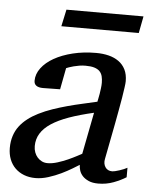

<svg xmlns="http://www.w3.org/2000/svg" viewBox="-50 -694 589 748"><g transform="rotate(5 245.0 -320.0)"><path d="M321.8 -261.2Q266.6 -248.5 225.6 -233.9Q184.6 -219.2 157.2 -201.2Q129.9 -183.1 116.5 -161.1Q103 -139.2 103 -111.8Q103 -98.6 107.2 -87.4Q111.3 -76.2 118.7 -67.9Q126 -59.6 136 -54.7Q146 -49.8 158.2 -49.8Q176.3 -49.8 197.3 -56.4Q218.3 -63 237.3 -71.5Q256.3 -80.1 271 -87.9Q285.6 -95.7 290 -98.1ZM470.2 -22Q450.2 -9.3 421.9 1.5Q393.6 12.2 361.8 12.2Q339.4 12.2 324.5 5.6Q309.6 -1 300.5 -10.7Q291.5 -20.5 287.8 -32.2Q284.2 -43.9 284.2 -54.2Q275.4 -48.8 257.3 -37.8Q239.3 -26.9 216.1 -15.6Q192.9 -4.4 166.7 3.9Q140.6 12.2 116.2 12.2Q91.8 12.2 71.5 4.4Q51.3 -3.4 36.9 -17.6Q22.5 -31.7 14.6 -51.8Q6.8 -71.8 6.8 -96.2Q6.8 -122.1 13.7 -143.3Q20.5 -164.6 33.4 -181.6Q46.4 -198.7 64.5 -212.6Q82.5 -226.6 105 -237.8Q131.3 -251 159.2 -260.5Q187 -270 215.6 -277.8Q244.1 -285.6 273.2 -292Q302.2 -298.3 331.1 -305.2Q331.5 -308.6 333.5 -317.1Q335.4 -325.7 337.2 -336.4Q338.9 -347.2 340.3 -358.6Q341.8 -370.1 341.8 -379.9Q341.8 -394 338.9 -405.5Q335.9 -417 328.4 -424.8Q320.8 -432.6 307.4 -436.8Q293.9 -440.9 272.9 -440.9Q260.7 -440.9 248.8 -439Q236.8 -437 226.6 -434.3Q216.3 -431.6 209 -429Q201.7 -426.3 198.2 -424.8L182.1 -340.8L115.2 -339.8Q98.1 -339.8 89.1 -346.2Q80.1 -352.5 80.1 -365.2Q80.1 -391.6 97.7 -415Q115.2 -438.5 146.2 -456.1Q177.2 -473.6 219.2 -483.9Q261.2 -494.1 310.1 -494.1Q336.4 -494.1 358.9 -488.5Q381.3 -482.9 398.2 -470.9Q415 -459 424.6 -439.9Q434.1 -420.9 434.1 -394Q434.1 -386.2 431.6 -368.9Q429.2 -351.6 425.5 -328.6Q421.9 -305.7 416.7 -278.6Q411.6 -251.5 406.7 -224.6Q394.5 -161.6 379.9 -85.9Q376 -67.4 384.8 -53.7Q393.6 -40 412.1 -40Q415.5 -40 423.3 -41.7Q431.2 -43.5 439.9 -46.4Q448.7 -49.3 457 -52.7Q465.3 -56.2 470.2 -59.1ZM468.3 -585.9H165.5L179.7 -651.9H481Z"/></g></svg>

Font: Charis SIL Phon
Style: Italic
Weight: 400
Italic angle: -11°
Foundry: SIL International
Version: Version 5.000